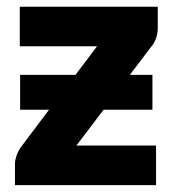

<svg xmlns="http://www.w3.org/2000/svg" viewBox="-20 -538 507 558"><path d="M38.5 -320.5H199.5L262 -403.5H37.5V-518.5H438.5V-456.5Q438.5 -440.5 433 -425.5Q427.5 -410.5 418.5 -401L357.5 -320.5H423V-219H281L202 -115H433.5V0H23.5V-63Q23.5 -72.5 28.5 -87Q33.5 -101.5 43.5 -114L122.5 -219H38.5Z"/></svg>

Font: Lato Black
Style: Regular
Weight: 900
Designer: Lukasz Dziedzic
Foundry: tyPoland Lukasz Dziedzic
Version: Version 2.007; 2014-02-27